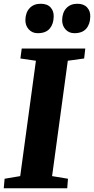

<svg xmlns="http://www.w3.org/2000/svg" viewBox="-29 -1001 500 1021"><path d="M-9 0 -4.5 -50.5 78.5 -64.5 162 -678 79.5 -690 86.5 -743H424.5L418.5 -690L331.5 -678L248 -64.5L332.5 -50.5L328.5 0ZM171.5 -824.5Q142.5 -824.5 124 -844.8Q105.5 -865 106 -895.5Q107 -935 128.8 -958Q150.5 -981 187.5 -981Q222.5 -981 240 -961.5Q257.5 -942 256.5 -913Q256 -873 235.2 -848.8Q214.5 -824.5 171.5 -824.5ZM366.5 -824.5Q337.5 -824.5 319.2 -844.8Q301 -865 301.5 -895.5Q302.5 -935 324.2 -958Q346 -981 382.5 -981Q416.5 -981 434.2 -961.5Q452 -942 451 -913Q450.5 -873 429.8 -848.8Q409 -824.5 366.5 -824.5Z"/></svg>

Font: Merriweather 20pt Black
Style: Italic
Weight: 900
Italic angle: -7.8°
Version: Version 2.101